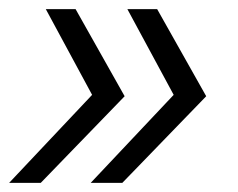

<svg xmlns="http://www.w3.org/2000/svg" viewBox="-22 -473 520 419"><path d="M250 -263 67 -74H-2L179 -266L78 -453H143ZM428 -263 245 -74H176L357 -266L256 -453H321Z"/></svg>

Font: Idrija
Style: Italic
Weight: 400
Italic angle: -11.3°
Designer: Julieta Ulanovsky
Foundry: Julieta Ulanovsky
Version: Version 7.200